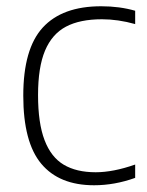

<svg xmlns="http://www.w3.org/2000/svg" viewBox="-20 -568 458 598"><path d="M52.5 -270Q52.5 -416 113.2 -482.2Q174 -548.5 295 -548.5Q352.5 -548.5 401 -534.5V-493Q347.5 -508 297.5 -508Q229 -508 185.5 -485Q142 -462 120.2 -410.2Q98.5 -358.5 98.5 -272Q98.5 -184.5 118.8 -131.5Q139 -78.5 178.5 -55Q218 -31.5 278 -31.5Q332.5 -31.5 401 -55.5V-14Q337 9 273 9Q164.5 9 108.5 -58Q52.5 -125 52.5 -270Z"/></svg>

Font: Encode Sans ExtraLight
Style: Regular
Weight: 275
Designer: Multiple Designers
Foundry: Impallari Type
Version: Version 2.000